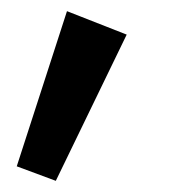

<svg xmlns="http://www.w3.org/2000/svg" viewBox="-20 -158 318 344"><path d="M80 166 10 140 100 -138 207 -96Z"/></svg>

Font: Arvo
Style: Regular
Weight: 400
Designer: Anton Koovit (Cyrillic Expansion: Cyreal)
Foundry: Anton Koovit, Yassin Baggar
Version: Version 3.000